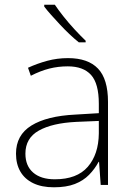

<svg xmlns="http://www.w3.org/2000/svg" viewBox="-20 -786 561 816"><path d="M269 -539Q354 -539 396.5 -494.5Q439 -450 439 -353V0H408L401 -98H399Q383 -68 358.5 -43Q334 -18 298 -4Q262 10 209 10Q157 10 121 -7.5Q85 -25 66.5 -57Q48 -89 48 -133Q48 -212 113.5 -252.5Q179 -293 300 -299L400 -305V-345Q400 -431 367 -467.5Q334 -504 268 -504Q227 -504 189.5 -494.5Q152 -485 111 -464L99 -498Q138 -516 180.5 -527.5Q223 -539 269 -539ZM304 -268Q202 -263 145 -231Q88 -199 88 -133Q88 -81 121 -52.5Q154 -24 213 -24Q307 -24 353 -77Q399 -130 400 -219V-272ZM213 -766Q227 -745 249.5 -716.5Q272 -688 297.5 -660.5Q323 -633 344 -613V-606H315Q295 -622 274.5 -641.5Q254 -661 234.5 -682Q215 -703 197.5 -722.5Q180 -742 168 -758V-766Z"/></svg>

Font: Noto Sans Khmer ExtraLight
Style: Regular
Weight: 250
Version: Version 2.003